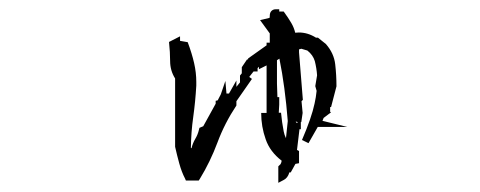

<svg xmlns="http://www.w3.org/2000/svg" viewBox="-20 -400 1040 416"><path d="M391.6 -8.8H387.7H382.8L380.9 -13.2Q373.5 -27.3 368.4 -45.9Q363.3 -64.5 359.4 -82V-230Q348.6 -247.1 348.6 -267.6Q348.6 -286.6 346.2 -309.1L370.1 -321.3V-311.5L386.7 -308.6Q396 -283.7 400.6 -263.2Q405.3 -242.7 405.3 -222.7Q405.3 -218.8 405.3 -214.4Q403.3 -179.7 398.7 -146.7Q394 -113.8 393.6 -79.6L394 -79.1H395Q397.5 -89.4 402.8 -98.6Q408.7 -108.4 411.1 -119.1L412.1 -123L420.4 -126.5L447.3 -175.3V-181.6L451.7 -182.6L458.5 -195.8L468.3 -224.6L470.7 -197.3H476.1L492.2 -225.6V-211.9Q494.6 -214.8 500.2 -221.7Q505.9 -228.5 513.2 -238.3L525.9 -229L492.2 -180.7V-171.4Q466.8 -133.3 451.2 -91.3Q435.5 -49.3 413.1 -12.7L410.6 -8.8ZM627.4 -329.6Q647 -329.6 664.6 -318.4H668.9L686 -304.7Q703.6 -284.7 706.3 -260.7Q709 -236.8 709 -213.9V-212.9L697.3 -168H695.3V-157.7L697.3 -156.7L681.2 -144.5L678.7 -138.2L732.4 -125H668.5L648.4 -89.8L634.3 -96.7Q655.3 -145.5 661.6 -175.8Q664.6 -189 666 -203.1L663.1 -213.4L667 -236.8Q666 -252 662.1 -267.6Q658.2 -280.8 646 -290.5L632.8 -294.4L627.9 -293V-286.6L636.2 -183.6L633.3 -180.7L635.7 -155.3L632.8 -135.3L631.8 -135.7V-120.1H628.9L623.5 -75.2L627.9 -72.8V-46.4L620.1 -44.9L609.9 -26.4H606.9Q603.5 -14.2 594.2 -9.8L583 -3.9V-39.6Q586.9 -43 587.9 -44.4Q589.8 -47.9 590.3 -51.8Q564.9 -71.3 555.7 -98.1Q545.9 -125.5 545.9 -155.3H557.6V-258.3L541 -250V-255.4L538.1 -252.4V-245.1H529.3L500 -208V-230.5V-236.3L503.9 -241.2V-249V-254.4L515.1 -271L517.6 -271.5V-273.4L557.6 -301.8V-307.6H564.5V-327.6L543.5 -356.4L564 -361.3Q564.5 -362.8 564.5 -365.7Q564.5 -372.6 568.1 -376.2Q571.8 -379.9 577.1 -379.9H585V-375H594.7Q605 -360.8 611.1 -350.3Q617.2 -339.8 619.6 -329.1Q623.5 -329.6 627.4 -329.6ZM625 -134.8 623.5 -136.2H620.6L623.5 -133.3ZM585 -189.5V-173.3L584 -155.8H588.9Q590.8 -134.8 594.7 -115.2Q596.2 -107.4 599.6 -100.6L603.5 -137.7Q597.7 -211.9 585.4 -272.9L580.1 -269.5V-218.8L581.1 -189.5Z"/></svg>

Font: Bakudai
Style: Bold
Weight: 700
Version: Version 1.48